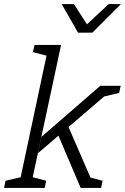

<svg xmlns="http://www.w3.org/2000/svg" viewBox="-68 -920 612 940"><path d="M118 -170 135 -250 423 -500H503ZM81 0H22L171 -700H231ZM327 0 212 -270 258 -320 397 0ZM101 -700H181L169 -645L93 -665ZM431 -445 443 -500H523L515 -465ZM347 0 359 -55 434 -35 427 0ZM71 0 83 -55 158 -35 151 0ZM-48 0 -41 -35 44 -55 32 0ZM314 -760 464 -900H524L384 -760ZM384 -760H314L234 -900H294Z"/></svg>

Font: Epunda Slab Light
Style: Italic
Weight: 300
Italic angle: -12°
Designer: Simon Atzbach
Foundry: typofactur
Version: Version 1.102